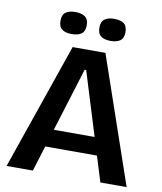

<svg xmlns="http://www.w3.org/2000/svg" viewBox="-91 -913 831 986"><g transform="rotate(10 324.5 -420.0)"><path d="M11 0 239 -660H410L637 0H500L328 -556H320L148 0ZM129 -133V-225H535V-133ZM425 -725Q393 -725 375 -738Q357 -751 357 -783Q357 -814 375 -827Q393 -840 424 -840Q458 -840 475.5 -827Q493 -814 493 -782Q493 -751 475 -738Q457 -725 425 -725ZM222 -725Q190 -725 172 -738Q154 -751 154 -783Q154 -814 172 -827Q190 -840 222 -840Q254 -840 272.5 -827Q291 -814 291 -782Q291 -751 273 -738Q255 -725 222 -725Z"/></g></svg>

Font: Bricolage Grotesque 72pt SemiBold
Style: Regular
Weight: 600
Version: Version 1.001;gftools[0.9.33.dev8+g029e19f]